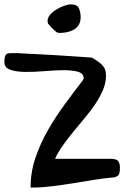

<svg xmlns="http://www.w3.org/2000/svg" viewBox="-20 -848 605 873"><path d="M355.5 -481.4Q357.4 -483.4 358.9 -486.8Q360.4 -490.2 360.4 -492.2Q360.4 -514.6 333.5 -522Q306.6 -529.3 266.6 -528.8Q226.6 -528.3 180.2 -524.4Q133.8 -520.5 93.8 -521Q53.7 -521.5 26.9 -530.8Q0 -540 0 -565.4Q0 -582 2.4 -590.3Q4.9 -598.6 9.8 -602.1Q14.6 -605.5 22 -606Q29.3 -606.4 38.1 -606.4H63.5Q75.2 -605.5 101.6 -604Q127.9 -602.5 161.1 -601.1Q194.3 -599.6 231 -597.2Q267.6 -594.7 300.3 -592.8Q333 -590.8 358.9 -588.9Q384.8 -586.9 398.4 -585.9Q416 -575.2 428.2 -566.4Q440.4 -557.6 447.8 -548.8Q455.1 -540 458.5 -529.8Q461.9 -519.5 461.9 -503.9Q461.9 -470.7 448.2 -439Q434.6 -407.2 413.6 -375.5Q392.6 -343.8 365.7 -312Q338.9 -280.3 313.5 -249Q288.1 -217.8 265.6 -186.5Q243.2 -155.3 230.5 -126H481.4Q509.8 -126 517.6 -115.2Q525.4 -104.5 525.4 -85Q525.4 -71.3 522.5 -59.6Q519.5 -47.9 502 -42Q455.1 -38.1 407.2 -30.3Q359.4 -22.5 311.5 -14.6Q263.7 -6.8 215.3 -1Q167 4.9 119.1 4.9Q119.1 -65.4 141.1 -130.4Q163.1 -195.3 197.8 -255.9Q232.4 -316.4 273.9 -373Q315.4 -429.7 355.5 -481.4ZM196.3 -752Q196.3 -767.6 208 -781.2Q219.7 -794.9 236.8 -805.2Q253.9 -815.4 272 -821.8Q290 -828.1 301.8 -828.1Q330.1 -828.1 338.4 -811Q346.7 -793.9 346.7 -769.5Q346.7 -750 338.9 -736.3Q331.1 -722.7 317.4 -714.4Q303.7 -706.1 286.1 -702.1Q268.6 -698.2 250 -698.2Q246.1 -698.2 245.1 -699.2Q242.2 -699.2 240.2 -700.2Q237.3 -701.2 231 -707Q224.6 -712.9 217.8 -719.2Q210.9 -725.6 205.6 -732.4Q200.2 -739.3 198.2 -741.2Q197.3 -743.2 197.3 -746.1Q196.3 -749 196.3 -752Z"/></svg>

Font: Gloria Hallelujah
Style: Regular
Weight: 400
Designer: Kimberly Geswein
Foundry: Kimberly Geswein
Version: Version 1.004 2010